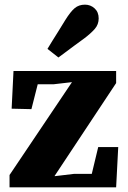

<svg xmlns="http://www.w3.org/2000/svg" viewBox="-20 -805 549 825"><path d="M21 0V-53L296 -462L293 -436L289 -452L211 -443H118L152 -482L115 -336L30 -338L38 -500H479V-448L208 -39L212 -66L215 -48L299 -58H398L365 -19L402 -173H488L479 0ZM184 -595Q194 -612 205 -629.5Q216 -647 229.5 -668.5Q243 -690 260 -718Q283 -755 301 -770Q319 -785 345 -785Q369 -785 386.5 -769Q404 -753 404 -726Q404 -700 387.5 -681Q371 -662 342 -640Q317 -622 297.5 -607.5Q278 -593 262 -581Q246 -569 231 -558Z"/></svg>

Font: Source Serif 4 ExtraBold
Style: Regular
Weight: 800
Designer: Frank Grießhammer
Foundry: Adobe Systems Incorporated
Version: Version 4.004;hotconv 1.0.116;makeotfexe 2.5.65601